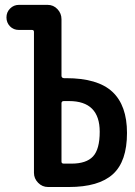

<svg xmlns="http://www.w3.org/2000/svg" viewBox="-20 -750 540 770"><path d="M226.6 -335.9V-101.6Q226.6 -93.8 236.3 -93.8H266.6Q326.2 -93.8 353 -122.6Q379.9 -151.4 379.9 -221.7Q379.9 -344.7 256.8 -344.7H236.3Q226.6 -344.7 226.6 -335.9ZM55.7 -629.9Q34.2 -629.9 20 -644.5Q5.9 -659.2 5.9 -680.2Q5.9 -701.2 20.5 -715.8Q35.2 -730.5 55.7 -730.5H170.9Q194.3 -730.5 210.4 -713.4Q226.6 -696.3 226.6 -672.9V-446.3Q226.6 -437.5 236.3 -436.5H245.1Q372.1 -436.5 430.7 -381.8Q489.3 -327.1 489.3 -216.8Q489.3 -102.5 432.6 -51.3Q376 0 255.9 0H172.9Q149.4 0 132.8 -17.1Q116.2 -34.2 116.2 -56.6V-622.1Q116.2 -629.9 108.4 -629.9Z"/></svg>

Font: Rounded Mgen+ 2m medium
Style: Regular
Weight: 500
Designer: [Source Han Sans]
Ryoko NISHIZUKA  (kana & ideographs); Paul D. Hunt (Latin, Greek & Cyrillic); Wenlong ZHANG  (bopomofo
Version: Version 1.059.20150602